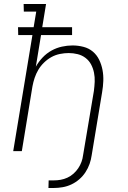

<svg xmlns="http://www.w3.org/2000/svg" viewBox="-20 -755 640 959"><path d="M222 184 223 146H249Q266 146 283 143Q300 140 316.5 132.5Q333 125 347 112.5Q361 100 371 85Q381 70 387 53.5Q393 37 395 20L449 -301Q452 -324 453 -347Q454 -370 449.5 -392Q445 -414 435 -433Q425 -452 407.5 -465.5Q390 -479 368 -484.5Q346 -490 323 -490Q302 -490 279.5 -485.5Q257 -481 237 -470Q217 -459 200 -442.5Q183 -426 171.5 -406.5Q160 -387 153 -366Q146 -345 142 -323L89 0H46L142 -580H71L70 -619H148L161 -697H99L98 -735H210L191 -619H340V-580H185L159 -422Q173 -447 193 -468Q213 -489 237.5 -502.5Q262 -516 289 -522Q316 -528 342 -528Q370 -528 397 -521Q424 -514 444 -497Q464 -480 475.5 -456Q487 -432 492 -405.5Q497 -379 496 -351Q495 -323 490 -294L438 20Q435 42 427.5 63.5Q420 85 407 105Q394 125 376 140.5Q358 156 337 166Q316 176 293 180Q270 184 248 184Z"/></svg>

Font: Iosevka Etoile Extralight
Style: Italic
Weight: 200
Italic angle: -9°
Designer: Belleve Invis
Foundry: Belleve Invis
Version: Version 22.1.2; ttfautohint (v1.8.4)